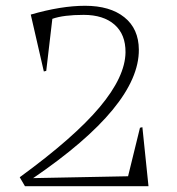

<svg xmlns="http://www.w3.org/2000/svg" viewBox="-20 -641 609 661"><path d="M268.1 -589.8Q198.7 -589.8 160.2 -576.2L139.2 -397L130.9 -395L85.9 -590.8Q190.4 -621.1 272.9 -621.1Q358.9 -621.1 408.2 -581.5Q457.5 -542 458 -470.2Q459.5 -276.9 94.2 -27.8L420.9 -34.2L461.9 -201.2L470.2 -203.1L491.2 0H65.9L47.9 -30.8Q235.4 -167.5 323.2 -272.2Q411.1 -377 412.1 -460.9Q412.6 -522.5 374.3 -556.2Q335.9 -589.8 268.1 -589.8Z"/></svg>

Font: Halibut Thin
Style: Regular
Weight: 250
Designer: Matteo Maggi
Foundry: Collletttivo
Version: Version 3.080 | FøM Fix